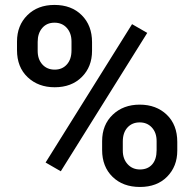

<svg xmlns="http://www.w3.org/2000/svg" viewBox="-20 -741 774 771"><path d="M48.3 -574.2Q48.3 -638.7 89.8 -679.9Q131.3 -721.2 198.7 -721.2Q267.1 -721.2 308.3 -679.9Q349.6 -638.7 349.6 -571.8V-536.6Q349.6 -472.7 308.3 -431.6Q267.1 -390.6 199.7 -390.6Q133.8 -390.6 91.1 -430.9Q48.3 -471.2 48.3 -539.6ZM131.3 -536.6Q131.3 -502.9 150.1 -482.2Q168.9 -461.4 199.7 -461.4Q230 -461.4 248.5 -482.2Q267.1 -502.9 267.1 -538.6V-574.2Q267.1 -607.9 248.3 -628.9Q229.5 -649.9 198.7 -649.9Q168 -649.9 149.7 -628.7Q131.3 -607.4 131.3 -572.8ZM390.1 -174.3Q390.1 -239.7 432.6 -280.3Q475.1 -320.8 541 -320.8Q607.4 -320.8 649.7 -280.3Q691.9 -239.7 691.9 -170.9V-136.2Q691.9 -72.8 651.1 -31.5Q610.4 9.8 542 9.8Q473.6 9.8 431.9 -31Q390.1 -71.8 390.1 -138.7ZM473.1 -136.2Q473.1 -103 492.4 -81.8Q511.7 -60.5 542 -60.5Q573.2 -60.5 591.1 -80.8Q608.9 -101.1 608.9 -137.7V-174.3Q608.9 -208.5 589.8 -229Q570.8 -249.5 541 -249.5Q510.7 -249.5 491.9 -229Q473.1 -208.5 473.1 -172.4ZM224.1 -53.2 163.1 -88.4 510.3 -644 571.3 -608.9Z"/></svg>

Font: Vazir Medium UI
Style: Medium-UI
Weight: 500
Designer: Saber Rastikerdar
Foundry: Saber Rastikerdar
Version: Version 30.0.0